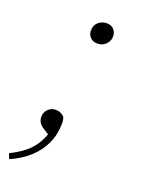

<svg xmlns="http://www.w3.org/2000/svg" viewBox="-119 -489 516 696"><g transform="rotate(20 139.0 -141.0)"><path d="M6 151 -2 131Q30 115 51.5 98Q73 81 87.5 59.5Q102 38 111 8L115 23L90 7Q75 -2 69 -11.5Q63 -21 63 -34Q63 -51 75 -63Q87 -75 104 -75Q115 -75 123.5 -71Q132 -67 138 -60Q140 -55 141 -49.5Q142 -44 142 -36Q142 6 125.5 42Q109 78 78.5 105.5Q48 133 6 151ZM162 -352Q146 -352 135.5 -362.5Q125 -373 125 -388Q125 -402 131 -412Q137 -422 148 -427.5Q159 -433 171 -433Q188 -433 198 -422.5Q208 -412 208 -396Q208 -383 201.5 -373Q195 -363 185 -357.5Q175 -352 162 -352Z"/></g></svg>

Font: Source Serif 4 36pt Light
Style: Italic
Weight: 300
Italic angle: -12°
Designer: Frank Grießhammer
Foundry: Adobe Systems Incorporated
Version: Version 4.004;hotconv 1.0.116;makeotfexe 2.5.65601